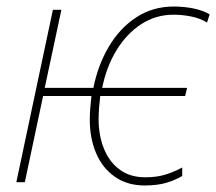

<svg xmlns="http://www.w3.org/2000/svg" viewBox="-20 -558 662 588"><path d="M423 10Q370 10 332 -16.5Q294 -43 274.5 -88.5Q255 -134 255 -191Q255 -210 256.5 -227.5Q258 -245 260 -264H112L56 0H30L142 -528H168L117 -289H266Q280 -359 313.5 -415.5Q347 -472 397.5 -505Q448 -538 512 -538Q544 -538 573 -532Q602 -526 622 -514L614 -489Q593 -502 565.5 -507.5Q538 -513 512 -513Q457 -513 412.5 -484Q368 -455 337 -404.5Q306 -354 293 -289H553L547 -264H287Q285 -247 283.5 -229Q282 -211 282 -193Q282 -144 298 -103.5Q314 -63 346 -39Q378 -15 425 -15Q459 -15 485.5 -23Q512 -31 538 -45V-19Q518 -7 490.5 1.5Q463 10 423 10Z"/></svg>

Font: Noto Sans Disp Thin
Style: Italic
Weight: 100
Italic angle: -12°
Designer: Monotype Design Team
Foundry: Monotype Imaging Inc.
Version: Version 2.000;GOOG;noto-source:20170915:90ef993387c0